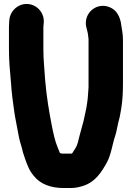

<svg xmlns="http://www.w3.org/2000/svg" viewBox="-20 -741 663 965"><path d="M58.4 -700.6C40.8 -685.7 29.9 -666 27.1 -642.6L26.1 -631C25.3 -620.7 25 -612.7 25 -605V-496C25 -428.5 29.6 -392.9 35.1 -326.2C38.2 -273.4 46.3 -218.4 52.2 -176.5C56.6 -144.7 66.6 -101.5 71.3 -71.8C77.2 -39.2 82.2 -22.3 89.9 2.7L95.9 26.6C99.7 39.6 103.3 50.2 107.6 61.8C118.2 89.9 126.5 115.9 150.7 143.9C182.7 184.7 236.6 204 299 204H337C362.2 204 382.5 198 399.5 192.8C461.6 172.2 491.7 120.9 516.8 76.2C539.2 35.6 545.8 -21.5 558.5 -56.5C565.8 -76.5 571.9 -118.4 576.9 -134.6C583.7 -156.6 585.2 -175.6 589.6 -197.5C596.3 -237.6 598 -280.7 598 -323V-536C598 -553.9 597.1 -569.5 594.6 -583.3L591.8 -599.6C587.7 -635.4 579.7 -679.7 538.6 -701.2C491 -726 441.2 -703.9 421.1 -665C411.3 -646.1 408.3 -623 415 -600C418 -589.6 418.5 -585.2 421.4 -573.4L423.2 -558.9C423.8 -554.1 424.3 -549.9 425 -545.2V-303C422.8 -275.9 422 -248.2 418.3 -226L414.5 -200.9C408 -174.2 401.6 -134 394.2 -111.7C386.5 -87 378.2 -50.7 371 -24C364.7 -4.1 362.3 -0.5 351.2 16.1C342.2 29.6 344.3 31 337 31H293C290.4 30.5 287.4 29.9 281.5 28.5C278.2 21.2 273.4 9.7 269.3 -1.1C255.8 -34.9 250.3 -61.9 241.5 -103.9C226.5 -182 214.4 -250.8 206.9 -338.8C203 -405.2 198 -436.3 198 -496V-605C198 -607 198.2 -609.7 198.9 -615.3L199.9 -626.9C201.8 -650.1 194.5 -672 179.8 -689.9C150.5 -725.4 96.4 -732.7 58.4 -700.6Z"/></svg>

Font: Smoothie
Style: Bd
Weight: 700
Foundry: Cannot Into Space Fonts
Version: Version 0.8